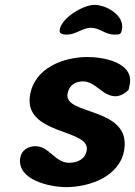

<svg xmlns="http://www.w3.org/2000/svg" viewBox="-20 -761 554 788"><path d="M63 -113C49 -22 185 7 252 7C346 7 473 -36 490 -147C517 -323 243 -287 257 -375C262 -407 285 -427 320 -427C373 -427 400 -366 454 -366C473 -366 495 -378 508 -393C509 -397 512 -413 513 -417C527 -505 405 -527 339 -527C243 -527 121 -484 103 -369C78 -206 350 -233 336 -145C330 -107 298 -93 263 -93C206 -93 182 -161 126 -161C96 -161 68 -145 63 -113ZM225 -639C222 -620 241 -619 256 -619C290 -619 320 -647 353 -647C389 -647 412 -619 448 -619C473 -619 477 -619 481 -643C490 -698 417 -741 367 -741C323 -741 233 -689 225 -639Z"/></svg>

Font: Asimov Print
Style: Regular
Weight: 500
Designer: Google
Version: Version 2.000980: 2014